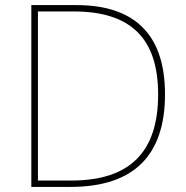

<svg xmlns="http://www.w3.org/2000/svg" viewBox="-20 -827 732 754"><path d="M628 -457C628 -684 516 -807 280 -807H103V-93H257C507 -93 628 -218 628 -457ZM601 -456C601 -229 489 -118 260 -118H129V-782H270C502 -782 601 -668 601 -456Z"/></svg>

Font: Noto Sans Kannada UI Thin
Style: Regular
Weight: 100
Designer: Jelle Bosma - Monotype Design Team
Foundry: Monotype Imaging Inc.
Version: Version 2.005